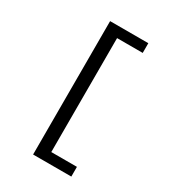

<svg xmlns="http://www.w3.org/2000/svg" viewBox="-220 -840 1040 1162"><g transform="rotate(30 300.0 -259.0)"><path d="M200.2 207.5V-724.6H467.3V-656.7H288.1V139.6H467.3V207.5Z"/></g></svg>

Font: Courier New
Style: Regular
Weight: 400
Designer: Steve Matteson
Foundry: Ascender Corporation
Version: Version 2.00.3